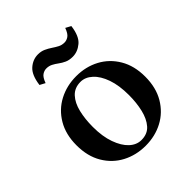

<svg xmlns="http://www.w3.org/2000/svg" viewBox="-192 -817 954 954"><g transform="rotate(-45 284.5 -340.0)"><path d="M285 -479Q352 -479 406.5 -450Q461 -421 493.5 -366Q526 -311 526 -235Q526 -158 493.5 -103Q461 -48 406.5 -19Q352 10 285 10Q218 10 163 -19Q108 -48 75.5 -103Q43 -158 43 -235Q43 -311 75.5 -366Q108 -421 163 -450Q218 -479 285 -479ZM290 -25Q333 -25 357.5 -53Q382 -81 393 -127Q404 -173 404 -227Q404 -295 387 -343.5Q370 -392 341.5 -418Q313 -444 280 -444Q238 -444 212.5 -416.5Q187 -389 176 -343Q165 -297 165 -242Q165 -175 182.5 -126Q200 -77 228 -51Q256 -25 290 -25ZM341 -559Q317 -559 299.5 -567Q282 -575 268 -585.5Q254 -596 239.5 -603.5Q225 -611 207 -611Q192 -611 178 -601.5Q164 -592 153 -562L125 -577Q133 -639 162 -664.5Q191 -690 227 -690Q249 -690 266.5 -682Q284 -674 299.5 -663.5Q315 -653 329.5 -645.5Q344 -638 362 -638Q377 -638 391 -647.5Q405 -657 416 -687L444 -672Q436 -609 406 -584Q376 -559 341 -559Z"/></g></svg>

Font: Brygada 1918 SemiBold
Style: Regular
Weight: 600
Designer: Mateusz Machalski | Borys Kosmynka | Przemek Hoffer
Foundry: NIEPODLEGLA 2018
Version: Version 3.006